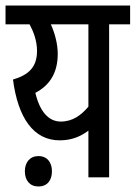

<svg xmlns="http://www.w3.org/2000/svg" viewBox="-20 -642 491 695"><path d="M451 -622H0V-554H87C100 -530 114 -496 114 -458C114 -399 84 -371 27 -354C45 -216 101 -134 196 -134C241 -134 273 -149 300 -169V0H375V-554H451ZM108 -306C158 -332 189 -376 189 -447C189 -482 179 -521 164 -554H300V-256C274 -225 243 -202 200 -202C156 -202 124 -238 108 -306ZM70 -22C70 11 88 33 119 33C151 33 168 11 168 -22C168 -54 151 -77 119 -77C88 -77 70 -54 70 -22Z"/></svg>

Font: Noto Sans Devanagari UI ExtraCondensed
Style: Regular
Weight: 400
Width: 2
Designer: Jelle Bosma - Monotype Design Team
Foundry: Monotype Imaging Inc.
Version: Version 2.003